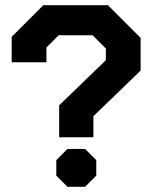

<svg xmlns="http://www.w3.org/2000/svg" viewBox="-20 -720 602 740"><path d="M208 -314 388 -488V-533L337 -584H206L159 -537V-480H25V-578L147 -700H396L522 -574V-448L340 -272V-191H208ZM197 -43V-103L240 -146H308L351 -103V-43L308 0H240Z"/></svg>

Font: Chakra Petch
Style: Bold
Weight: 700
Designer: Katatrad Aksorn Co.,Ltd.
Foundry: Cadson Demak Co.,Ltd.
Version: Version 1.000; ttfautohint (v1.6)